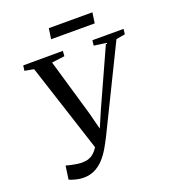

<svg xmlns="http://www.w3.org/2000/svg" viewBox="-160 -1018 1024 1149"><g transform="rotate(-20 351.5 -444.0)"><path d="M174 12.5Q150.5 12.5 125.8 6Q101 -0.5 85 -7.5L97 -93Q111.5 -89 127.2 -85.5Q143 -82 159 -79.5Q175 -77 188.5 -76Q204.5 -76 221.5 -78Q238.5 -80 256.5 -90.2Q274.5 -100.5 292.5 -124.5Q310.5 -148.5 328.5 -193L308.5 -111L117.5 -699.5L59.5 -710L64 -743L316.5 -743.5L314 -710.5L232 -700L338 -336.5L375.5 -190.5L347 -188.5L409 -333L575 -699.5L500.5 -710L504.5 -743H703L699 -710L642 -700L384.5 -174.5Q366.5 -138.5 346.8 -105Q327 -71.5 302.2 -45Q277.5 -18.5 246 -3Q214.5 12.5 174 12.5ZM284 -900H561.5L552 -833H274.5Z"/></g></svg>

Font: Merriweather 72pt
Style: Italic
Weight: 400
Italic angle: -7.8°
Version: Version 2.101